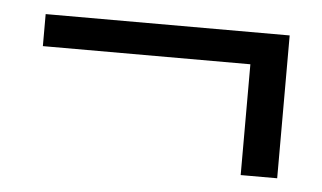

<svg xmlns="http://www.w3.org/2000/svg" viewBox="-32 -379 567 338"><g transform="rotate(5 252.0 -210.0)"><path d="M403.3 -83.5V-279.3H36.6V-335.9H467.8V-83.5Z"/></g></svg>

Font: Elstob 8pt SemiBold
Style: Regular
Weight: 600
Designer: Peter S. Baker
Version: Version 1.015